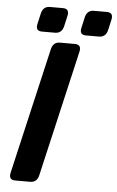

<svg xmlns="http://www.w3.org/2000/svg" viewBox="-59 -912 579 952"><g transform="rotate(5 230.5 -436.0)"><path d="M53.7 0Q19.5 0 27.8 -36.6L172.9 -663.6Q181.2 -700.2 215.3 -700.2H289.6Q323.7 -700.2 315.4 -663.6L170.4 -36.6Q162.1 0 127.9 0ZM121.6 -747.1Q87.4 -747.1 96.2 -783.7L107.9 -835.4Q116.2 -872.1 150.4 -872.1H214.8Q249 -872.1 240.7 -835.4L229 -783.7Q220.7 -747.1 186 -747.1ZM340.3 -747.1Q306.2 -747.1 314.9 -783.7L326.7 -835.4Q335 -872.1 369.1 -872.1H433.6Q467.8 -872.1 459.5 -835.4L447.8 -783.7Q439.5 -747.1 404.8 -747.1Z"/></g></svg>

Font: Istok
Style: Bold Italic
Weight: 700
Italic angle: -13°
Designer: Andrey V. Panov
Foundry: Andrey V. Panov
Version: Version 1.0.3